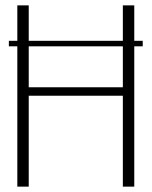

<svg xmlns="http://www.w3.org/2000/svg" viewBox="-20 -695 566 715"><path d="M13 -522.5H44.5V0H87V-338.5H437.5V0H480V-522.5H511.5V-543H480V-675H437.5V-543H87V-675H44.5V-543H13ZM437.5 -522.5V-370H87V-522.5Z"/></svg>

Font: Anybody Thin ExtraLight
Style: Regular
Weight: 250
Version: Version 1.113;gftools[0.9.25]